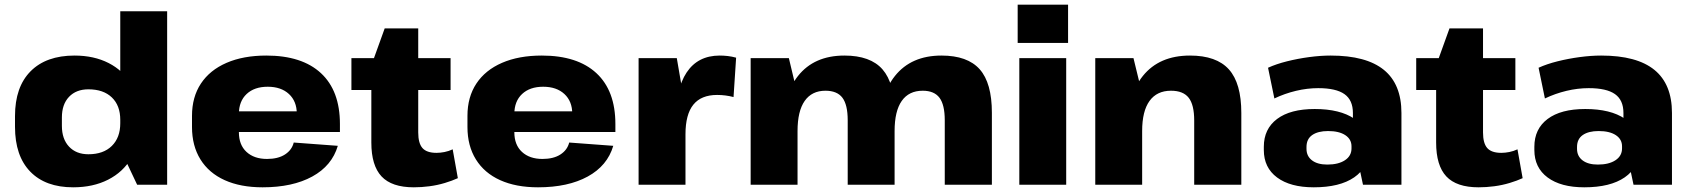

<svg xmlns="http://www.w3.org/2000/svg" viewBox="-20 -788 7207 819"><path d="M292 11Q174 11 109 -56Q44 -123 44 -247V-293Q44 -417 110.5 -484Q177 -551 298 -551Q381 -551 443.5 -519Q506 -487 540.5 -428Q575 -369 575 -288V-254Q575 -173 540 -113.5Q505 -54 441 -21.5Q377 11 292 11ZM357 -130Q421 -130 457 -165.5Q493 -201 493 -262V-277Q493 -338 457 -372.5Q421 -407 357 -407Q305 -407 274.5 -375Q244 -343 244 -287V-251Q244 -195 274.5 -162.5Q305 -130 357 -130ZM493 -152V-740H693V0H565Z M1100 11Q1006 11 938.5 -19.5Q871 -50 835 -108Q799 -166 799 -246V-294Q799 -374 837 -431.5Q875 -489 946.5 -520Q1018 -551 1116 -551Q1268 -551 1349 -476Q1430 -401 1430 -259V-225H963V-313H1272L1246 -280V-303Q1246 -356 1212.5 -387Q1179 -418 1122 -418Q1065 -418 1032 -387Q999 -356 999 -302V-224Q999 -170 1031.5 -140Q1064 -110 1119 -110Q1166 -110 1195.5 -129Q1225 -148 1233 -180L1421 -166Q1396 -81 1312 -35Q1228 11 1100 11Z M1745 11Q1651 11 1607.5 -35.5Q1564 -82 1564 -180V-509L1621 -667H1764V-223Q1764 -177 1782 -156.5Q1800 -136 1842 -136Q1858 -136 1876 -139.5Q1894 -143 1911 -151L1933 -28Q1909 -17 1877.5 -7.5Q1846 2 1812 6.5Q1778 11 1745 11ZM1479 -540H1902V-404H1479Z M2275 11Q2181 11 2113.5 -19.5Q2046 -50 2010 -108Q1974 -166 1974 -246V-294Q1974 -374 2012 -431.5Q2050 -489 2121.5 -520Q2193 -551 2291 -551Q2443 -551 2524 -476Q2605 -401 2605 -259V-225H2138V-313H2447L2421 -280V-303Q2421 -356 2387.5 -387Q2354 -418 2297 -418Q2240 -418 2207 -387Q2174 -356 2174 -302V-224Q2174 -170 2206.5 -140Q2239 -110 2294 -110Q2341 -110 2370.5 -129Q2400 -148 2408 -180L2596 -166Q2571 -81 2487 -35Q2403 11 2275 11Z M2704 -540H2867L2904 -324V0H2704ZM2861 -265Q2861 -407 2909 -479Q2957 -551 3050 -551Q3067 -551 3084.5 -549Q3102 -547 3120 -542L3109 -374Q3075 -383 3039 -383Q2971 -383 2937.5 -341.5Q2904 -300 2904 -215Z M4010 -275Q4010 -341 3987.5 -371Q3965 -401 3916 -401Q3857 -401 3826.5 -357.5Q3796 -314 3796 -229L3728 -140V-212Q3728 -377 3797.5 -464Q3867 -551 3996 -551Q4107 -551 4159 -492.5Q4211 -434 4211 -307V0H4010ZM3182 -540H3345L3382 -385V0H3182ZM3596 -275Q3596 -341 3573.5 -371Q3551 -401 3501 -401Q3443 -401 3412.5 -357.5Q3382 -314 3382 -229L3315 -140V-212Q3315 -377 3384 -464Q3453 -551 3582 -551Q3693 -551 3744.5 -492Q3796 -433 3796 -307V0H3596Z M4528 -540V0H4328V-540ZM4536 -768V-605H4321V-768Z M5074 -274Q5074 -341 5050.5 -371Q5027 -401 4975 -401Q4915 -401 4883.5 -357.5Q4852 -314 4852 -229L4785 -140V-212Q4785 -377 4855 -464Q4925 -551 5056 -551Q5169 -551 5222 -492Q5275 -433 5275 -306V0H5074ZM4652 -540H4815L4852 -388V0H4652Z M5751 -203V-306Q5751 -361 5715 -386.5Q5679 -412 5603 -412Q5556 -412 5508 -400.5Q5460 -389 5416 -368L5389 -499Q5424 -515 5470 -526.5Q5516 -538 5564.5 -544.5Q5613 -551 5656 -551Q5808 -551 5883 -490Q5958 -429 5958 -306V0H5794ZM5584 11Q5484 11 5427.5 -31Q5371 -73 5371 -148V-162Q5371 -238 5427.5 -280.5Q5484 -323 5588 -323Q5696 -323 5757 -281.5Q5818 -240 5818 -165V-150Q5818 -74 5756.5 -31.5Q5695 11 5584 11ZM5642 -86Q5689 -86 5717 -104.5Q5745 -123 5745 -155V-164Q5745 -194 5718.5 -211.5Q5692 -229 5645 -229Q5602 -229 5577.5 -212Q5553 -195 5553 -161V-153Q5553 -122 5576.5 -104Q5600 -86 5642 -86Z M6287 11Q6193 11 6149.5 -35.5Q6106 -82 6106 -180V-509L6163 -667H6306V-223Q6306 -177 6324 -156.5Q6342 -136 6384 -136Q6400 -136 6418 -139.5Q6436 -143 6453 -151L6475 -28Q6451 -17 6419.5 -7.5Q6388 2 6354 6.5Q6320 11 6287 11ZM6021 -540H6444V-404H6021Z M6905 -203V-306Q6905 -361 6869 -386.5Q6833 -412 6757 -412Q6710 -412 6662 -400.5Q6614 -389 6570 -368L6543 -499Q6578 -515 6624 -526.5Q6670 -538 6718.5 -544.5Q6767 -551 6810 -551Q6962 -551 7037 -490Q7112 -429 7112 -306V0H6948ZM6738 11Q6638 11 6581.5 -31Q6525 -73 6525 -148V-162Q6525 -238 6581.5 -280.5Q6638 -323 6742 -323Q6850 -323 6911 -281.5Q6972 -240 6972 -165V-150Q6972 -74 6910.5 -31.5Q6849 11 6738 11ZM6796 -86Q6843 -86 6871 -104.5Q6899 -123 6899 -155V-164Q6899 -194 6872.5 -211.5Q6846 -229 6799 -229Q6756 -229 6731.5 -212Q6707 -195 6707 -161V-153Q6707 -122 6730.5 -104Q6754 -86 6796 -86Z"/></svg>

Font: Pathway Extreme 28pt ExtraBold
Style: Regular
Weight: 800
Designer: Eduardo Rodriguez Tunni
Foundry: Eduardo Rodriguez Tunni
Version: Version 1.001;gftools[0.9.26]